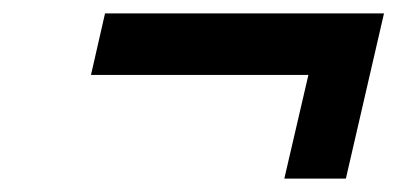

<svg xmlns="http://www.w3.org/2000/svg" viewBox="-20 -374 594 287"><path d="M554 -354 497 -107H405L441 -262H116L137 -354Z"/></svg>

Font: Panefresco 600wt
Style: Italic
Weight: 600
Foundry: Campivisivi & Chank Co
Version: Version 1.000